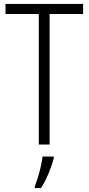

<svg xmlns="http://www.w3.org/2000/svg" viewBox="-20 -734 450 975"><path d="M232 0H177V-663H8V-714H402V-663H232ZM253 70Q244 105 226.5 147Q209 189 188 221H157V211Q164 194 172.5 166.5Q181 139 187.5 110Q194 81 196 61H253Z"/></svg>

Font: Noto Sans Gurmukhi UI Condensed Light
Style: Regular
Weight: 300
Width: 3
Designer: Jelle Bosma - Monotype Design Team
Foundry: Monotype Imaging Inc.
Version: Version 2.004; ttfautohint (v1.8.4.7-5d5b)